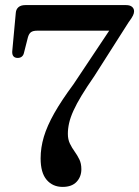

<svg xmlns="http://www.w3.org/2000/svg" viewBox="-20 -720 546 754"><path d="M418.5 -614 440 -599.5H126Q109.5 -599.5 101.5 -593.5Q93.5 -587.5 89.5 -573L74 -512Q72 -503 65.8 -497.8Q59.5 -492.5 49.5 -492.5Q38.5 -492.5 33 -498.8Q27.5 -505 28 -517.5L42 -669.5Q43 -683.5 52.5 -691.8Q62 -700 79.5 -700H475Q490.5 -700 498.5 -693.2Q506.5 -686.5 506.5 -675.5Q506.5 -668 502.2 -659Q498 -650 485 -632.5L350 -420.5Q320.5 -378 300.5 -345Q280.5 -312 268.5 -285.5Q256.5 -259 251.5 -237Q246.5 -215 246.5 -194.5Q246.5 -172.5 254.5 -156Q262.5 -139.5 273 -125Q283.5 -110.5 291.5 -94.2Q299.5 -78 299.5 -55.5Q299.5 -26 280.8 -6Q262 14 226 14Q187 14 163.2 -13.8Q139.5 -41.5 139.5 -98Q139.5 -140 152.2 -182.8Q165 -225.5 193.2 -275.5Q221.5 -325.5 268.5 -389Z"/></svg>

Font: Fraunces 11pt
Style: Regular
Weight: 400
Version: Version 1.000;[b76b70a41]